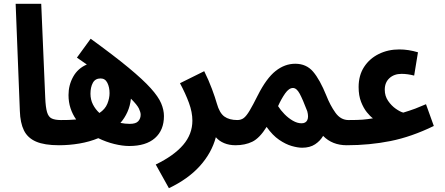

<svg xmlns="http://www.w3.org/2000/svg" viewBox="-20 -756 2330 1006"><path d="M289 5Q213 5 169 -14Q125 -33 105.5 -72.5Q86 -112 84 -175L62 -736H196L217 -244Q219 -194 226.5 -168.5Q234 -143 251.5 -135Q269 -127 299 -127Q332 -127 347.5 -108.5Q363 -90 363 -63Q363 -32 344 -13.5Q325 5 289 5Z M657 9Q622 9 579 -1.5Q536 -12 495 -32Q449 -13 396 -4Q343 5 289 5L298 -127Q319 -127 339 -127.5Q359 -128 379 -130Q360 -157 349.5 -189Q339 -221 339 -258Q339 -310 363.5 -354Q388 -398 435 -418Q410 -436 383 -454L455 -553Q578 -464 654 -401Q730 -338 770 -293.5Q810 -249 824.5 -214.5Q839 -180 839 -148Q839 -74 792 -32.5Q745 9 657 9ZM454 -265Q454 -234 467 -208.5Q480 -183 501 -164Q531 -184 542.5 -212.5Q554 -241 554 -268Q554 -299 542.5 -322Q531 -345 507 -345Q479 -345 466.5 -322Q454 -299 454 -265ZM717 -155Q717 -168 708 -187Q699 -206 666 -239Q662 -201 647.5 -169Q633 -137 611 -112Q636 -107 660 -107Q692 -107 704.5 -121Q717 -135 717 -155Z M865 230 796 106Q891 60 939.5 3.5Q988 -53 988 -124Q988 -168 970 -217Q952 -266 923 -320L1050 -383Q1073 -337 1090.5 -290Q1108 -243 1116 -214Q1130 -164 1155.5 -145.5Q1181 -127 1224 -127Q1256 -127 1272 -108Q1288 -89 1288 -63Q1288 -32 1269 -13.5Q1250 5 1214 5Q1181 5 1154.5 -6Q1128 -17 1111 -37Q1089 45 1027.5 113.5Q966 182 865 230Z M1214 5 1223 -127Q1243 -127 1257 -137.5Q1271 -148 1288 -176.5Q1305 -205 1331 -257Q1376 -346 1424 -384Q1472 -422 1527 -422Q1585 -422 1620.5 -380.5Q1656 -339 1690 -255Q1710 -204 1737.5 -165.5Q1765 -127 1806 -127Q1839 -127 1854.5 -108Q1870 -89 1870 -63Q1870 -33 1851 -14Q1832 5 1797 5Q1721 5 1673 -44Q1658 -18 1631 0Q1604 18 1563 18Q1540 18 1508.5 9Q1477 0 1442.5 -23.5Q1408 -47 1377 -91Q1340 -32 1302 -13.5Q1264 5 1214 5ZM1437 -200Q1450 -179 1470.5 -158Q1491 -137 1514.5 -123.5Q1538 -110 1560 -110Q1582 -110 1590 -126.5Q1598 -143 1590 -173Q1566 -236 1550 -265.5Q1534 -295 1515 -295Q1494 -295 1474 -266.5Q1454 -238 1437 -200Z M1796 5 1806 -127Q1854 -127 1879.5 -129Q1905 -131 1934 -136Q1920 -146 1902.5 -167.5Q1885 -189 1872 -222Q1859 -255 1859 -300Q1859 -361 1887.5 -405Q1916 -449 1964.5 -473Q2013 -497 2072 -497Q2120 -497 2170 -482L2150 -360Q2115 -369 2084 -369Q2045 -369 2020.5 -346.5Q1996 -324 1996 -286Q1996 -253 2013.5 -227.5Q2031 -202 2054 -186Q2077 -170 2093 -166Q2112 -172 2124.5 -176Q2137 -180 2156 -187Q2175 -194 2212 -210L2253 -96Q2136 -39 2026 -17Q1916 5 1796 5Z"/></svg>

Font: Noto Sans Arabic Cond
Style: Bold
Weight: 700
Width: 3
Designer: Monotype Design Team, Nadine Chahine, Nizar Qandah and Khaled Hosny
Foundry: Monotype Imaging Inc.
Version: Version 2.012; ttfautohint (v1.8.4.7-5d5b)